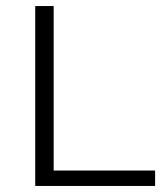

<svg xmlns="http://www.w3.org/2000/svg" viewBox="-20 -615 542 635"><path d="M96.5 0V-595H157.5V-51H493V0Z"/></svg>

Font: Encode Sans SC SemiExpanded Light
Style: Regular
Weight: 300
Width: 6
Designer: Multiple Designers
Foundry: Impallari Type
Version: Version 3.002